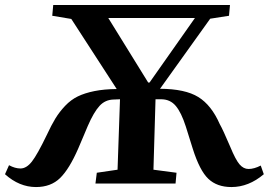

<svg xmlns="http://www.w3.org/2000/svg" viewBox="-21 -734 1075 768"><path d="M449.2 -55.2 459 -336.9 434.1 -335.9Q399.9 -335.4 377 -310.3Q354 -285.2 330.1 -230Q325.2 -218.8 313 -189.5Q300.8 -160.2 292 -140.1Q256.3 -58.1 219.5 -22Q182.6 14.2 123 14.2Q56.2 14.2 -1 -37.1L15.1 -73.2Q39.1 -60.1 61 -60.1Q85 -60.1 106.7 -87.9Q128.4 -115.7 166 -193.8Q184.6 -233.9 200.7 -260.3Q216.8 -286.6 239.7 -310.8Q262.7 -335 290.3 -348.4Q317.9 -361.8 356.4 -369.6Q395 -377.4 445.8 -377.9L264.2 -658.2L188 -670.9L191.9 -713.9H898.9L895 -670.9L819.8 -659.2L619.1 -378.9Q719.7 -378.4 772.2 -345.9Q824.7 -313.5 857.9 -237.8Q870.1 -216.8 899.9 -147Q921.4 -94.7 937.3 -76.4Q953.1 -58.1 973.1 -58.1Q995.6 -58.1 1022 -71.8L1034.2 -37.1Q973.6 14.2 904.8 14.2Q847.2 14.2 812.5 -18.6Q777.8 -51.3 750 -139.2Q729.5 -206.5 722.2 -228Q704.1 -284.2 682.1 -310.3Q660.2 -336.4 625 -336.9H601.1L592.8 -55.2L685.1 -43L681.2 0H360.8L366.2 -43ZM758.8 -662.1H412.1L571.8 -403.8H577.1Z"/></svg>

Font: Literata SemiBold
Style: Italic
Weight: 650
Italic angle: -2.39999°
Designer: Latin by Veronika Burian and Jose Scaglione. Greek by Irene Vlachou. Cyrillic by Vera Evstafieva
Foundry: TypeTogether
Version: Version 3.021